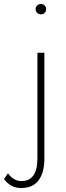

<svg xmlns="http://www.w3.org/2000/svg" viewBox="-108 -725 333 965"><path d="M-68 146Q-40 185 0 185Q80 185 80 71V-460H115V74Q115 141 86.5 180.5Q58 220 -2 220Q-54 220 -88 175ZM79 -660.5Q71 -668 71 -679Q71 -690 79 -697.5Q87 -705 98 -705Q109 -705 116.5 -697.5Q124 -690 124 -679Q124 -668 116.5 -660.5Q109 -653 98 -653Q87 -653 79 -660.5Z"/></svg>

Font: Renner
Style: Thin
Weight: 200
Version: Version 003.000 ; ttfautohint (v0.97) -l 8 -r 50 -G 200 -x 1